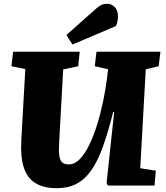

<svg xmlns="http://www.w3.org/2000/svg" viewBox="-20 -975 870 1009"><path d="M717 -91 799 -78 792 0H547L540 -12L580 -387H575Q548 -280 520.5 -203.5Q493 -127 459 -79Q425 -31 381 -8.5Q337 14 278 14Q210 14 166.5 -12.5Q123 -39 105 -95Q87 -151 92 -239L113 -612L40 -627L49 -703H399L391 -627L312 -610L291 -228Q288 -184 291.5 -158Q295 -132 307 -121.5Q319 -111 342 -111Q372 -111 398.5 -138Q425 -165 448 -211.5Q471 -258 489.5 -317Q508 -376 521.5 -440.5Q535 -505 543 -568L548 -611L478 -627L487 -703H823L814 -627L746 -611ZM481 -926Q498 -942 511.5 -948.5Q525 -955 544 -955Q566 -955 583 -938Q600 -921 600 -887Q600 -878 597.5 -863.5Q595 -849 589 -838L361 -741L329 -791Z"/></svg>

Font: Literata 18pt ExtraBold
Style: Italic
Weight: 800
Italic angle: -2°
Designer: Latin by Veronika Burian and Jose Scaglione. Greek by Irene Vlachou. Cyrillic by Vera Evstafieva
Foundry: TypeTogether
Version: Version 3.103;gftools[0.9.29]